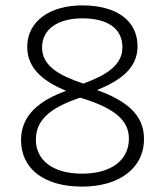

<svg xmlns="http://www.w3.org/2000/svg" viewBox="-20 -774 612 712"><path d="M285 -754C167 -754 81 -697 81 -600C81 -517 145 -471 225 -437C130 -403 58 -349 58 -255C58 -148 143 -82 285 -82C419 -82 514 -148 514 -259C514 -351 445 -402 340 -440C428 -476 490 -522 490 -602C490 -700 409 -754 285 -754ZM285 -706C377 -706 434 -670 434 -598C434 -531 371 -494 289 -464C200 -494 136 -529 136 -598C136 -668 198 -706 285 -706ZM113 -256C113 -337 179 -378 277 -412L299 -405C401 -371 458 -330 458 -260C458 -178 390 -130 284 -130C176 -130 113 -180 113 -256Z"/></svg>

Font: Noto Sans Telugu UI Light
Style: Regular
Weight: 300
Designer: Jelle Bosma - Monotype Design Team
Foundry: Monotype Imaging Inc.
Version: Version 2.005